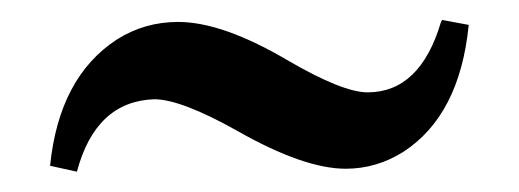

<svg xmlns="http://www.w3.org/2000/svg" viewBox="-20 -337 511 189"><path d="M155.3 -315.4Q199.2 -315.4 263.7 -277.3Q317.4 -246.1 341.8 -246.1Q393.6 -246.1 414.1 -315.4Q415 -316.4 415 -317.4L441.4 -312.5Q432.6 -223.6 377 -187.5Q350.6 -170.9 320.3 -170.9Q279.3 -170.9 213.9 -208Q158.2 -239.3 131.8 -239.3Q74.2 -237.3 55.7 -168L29.3 -173.8Q38.1 -260.7 94.7 -297.9Q122.1 -315.4 155.3 -315.4Z"/></svg>

Font: Abhaya Libre ExtraBold
Style: Regular
Weight: 800
Designer: Pushpananda Ekanayake, Sol Matas, Pathum Egodawatta
Foundry: Mooniak
Version: Version 1.050 ; ttfautohint (v1.6)